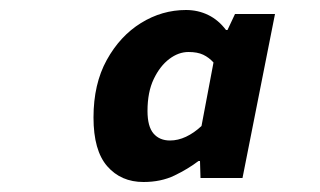

<svg xmlns="http://www.w3.org/2000/svg" viewBox="-20 -728 640 384"><path d="M267 -364Q222 -364 194.5 -395.5Q167 -427 167 -493Q167 -560 193.5 -608Q220 -656 262 -682Q304 -708 352 -708Q376 -708 396.5 -698Q417 -688 432 -668H435L450 -700H530L465 -372H381L380 -406H377Q356 -390 329 -377Q302 -364 267 -364ZM320 -447Q336 -447 352 -454.5Q368 -462 383 -476L407 -603Q398 -613 386.5 -618.5Q375 -624 357 -624Q337 -624 318.5 -610Q300 -596 287.5 -570Q275 -544 275 -506Q275 -475 287 -461Q299 -447 320 -447Z"/></svg>

Font: Source Code Pro ExtraLight ExtraBold
Style: Italic
Weight: 800
Italic angle: -11°
Monospace: yes
Version: Version 1.016;hotconv 1.0.116;makeotfexe 2.5.65601